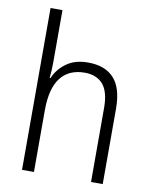

<svg xmlns="http://www.w3.org/2000/svg" viewBox="-85 -824 706 888"><g transform="rotate(10 268.0 -380.0)"><path d="M136 -517Q136 -496 135 -478Q134 -460 132 -441H136Q154 -484 194 -513Q234 -542 295 -542Q376 -542 417.5 -496Q459 -450 459 -354V0H404V-348Q404 -424 374 -458.5Q344 -493 288 -493Q214 -493 175 -442.5Q136 -392 136 -289V0H80V-760H136Z"/></g></svg>

Font: Noto Sans Myanmar SemiCondensed Light
Style: Regular
Weight: 300
Width: 4
Designer: Monotype Design Team
Foundry: Monotype Imaging Inc.
Version: Version 2.107; ttfautohint (v1.8.4.7-5d5b)